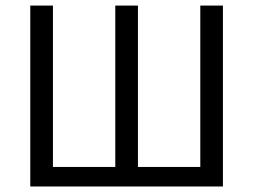

<svg xmlns="http://www.w3.org/2000/svg" viewBox="-20 -676 918 696"><path d="M89.8 0V-655.8H171.9V-70.8H397.9V-655.8H480V-70.8H706.1V-655.8H788.1V0Z"/></svg>

Font: Source Sans Pro
Style: Regular
Weight: 400
Designer: Paul D. Hunt
Foundry: Adobe Systems Incorporated
Version: Version 3.006;hotconv 1.0.111;makeotfexe 2.5.65597